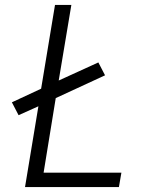

<svg xmlns="http://www.w3.org/2000/svg" viewBox="-20 -755 640 775"><path d="M81 0 135 -326 55 -290 28 -342 146 -397 202 -735H268L217 -430L377 -503L404 -451L205 -359L156 -58H470L460 0Z"/></svg>

Font: Iosevka SS04 Light Extended
Style: Italic
Weight: 300
Width: 7
Italic angle: -9°
Monospace: yes
Designer: Belleve Invis
Foundry: Belleve Invis
Version: Version 19.0.0; ttfautohint (v1.8.4)